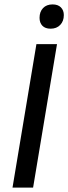

<svg xmlns="http://www.w3.org/2000/svg" viewBox="-20 -850 309 870"><path d="M36.7 0 145 -650H238.3L130 0ZM209.2 -720Q185 -720 172.1 -733.3Q159.2 -746.7 159.2 -769.2Q159.2 -796.7 175 -813.3Q190.8 -830 218.3 -830Q242.5 -830 255.8 -816.7Q269.2 -803.3 269.2 -781.7Q269.2 -754.2 252.9 -737.1Q236.7 -720 209.2 -720Z"/></svg>

Font: Familjen Grotesk GF
Style: Italic
Weight: 400
Designer: Anders Wikstroem, Jonas Baeckman, Matilda Gysing, Kristian Moeller
Foundry: Familjen STHML AB
Version: Version 2.000; Beta; Release 4; Build 6